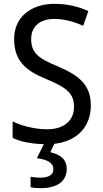

<svg xmlns="http://www.w3.org/2000/svg" viewBox="-20 -744 539 1004"><path d="M329 138C329 89 294 63 243 52L264 8C382 -5 455 -80 455 -193C455 -298 396 -349 282 -397C178 -440 143 -468 143 -541C143 -602 185 -645 264 -645C317 -645 369 -630 415 -609L442 -686C395 -708 335 -724 265 -724C140 -724 53 -652 54 -540C54 -428 112 -375 221 -331C332 -285 367 -254 367 -185C367 -116 318 -68 226 -68C162 -68 93 -86 46 -109V-23C87 -3 143 8 209 10L173 83C223 90 259 105 259 140C259 171 235 185 189 185C171 185 152 183 140 180V235C151 238 170 240 192 240C281 240 329 203 329 138Z"/></svg>

Font: Noto Sans Lao SemiCondensed
Style: Regular
Weight: 400
Width: 4
Designer: Monotype Design Team
Foundry: Monotype Imaging Inc.
Version: Version 2.003